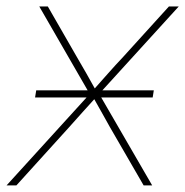

<svg xmlns="http://www.w3.org/2000/svg" viewBox="-37 -562 562 582"><path d="M69.3 -266.6 72.8 -288.1H429.2L425.8 -266.6ZM-17.1 0 242.7 -285.6 239.7 -269 82 -542.5H107.9L195.8 -389.6Q210.9 -364.3 225.3 -338.6Q239.7 -313 254.4 -286.6H243.7Q267.1 -313 289.8 -338.6Q312.5 -364.3 336.4 -389.6L475.1 -542.5H504.9L255.9 -269L258.8 -285.6L424.3 0H398.4L296.4 -176.3Q283.2 -199.7 270.5 -222.7Q257.8 -245.6 244.6 -268.6H255.4Q234.4 -245.6 213.9 -222.7Q193.4 -199.7 172.4 -176.3L12.7 0Z"/></svg>

Font: Inter 16pt Thin
Style: Italic
Weight: 250
Italic angle: -9.3988°
Version: Version 4.001;git-66647c0bb